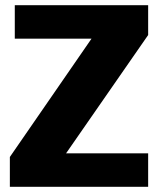

<svg xmlns="http://www.w3.org/2000/svg" viewBox="-20 -720 609 740"><path d="M18 -115 399 -667 491 -571H37V-700H551V-585L168 -33L75 -129H551V0H18Z"/></svg>

Font: Pathway Extreme SemiCondensed ExtraBold
Style: Regular
Weight: 800
Width: 4
Version: Version 1.001;gftools[0.9.26]